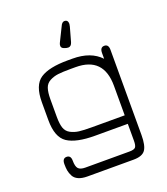

<svg xmlns="http://www.w3.org/2000/svg" viewBox="-154 -771 938 1078"><g transform="rotate(-20 314.5 -232.0)"><path d="M288.1 -541Q288.1 -550.8 293 -559.6L333 -640.6Q342.8 -664.1 357.4 -664.1Q378.9 -664.1 378.9 -639.6Q378.9 -635.7 376 -624L352.5 -540Q345.7 -516.6 328.1 -516.6Q317.4 -516.6 302.7 -522.5Q288.1 -528.3 288.1 -541ZM545.9 85Q545.9 148.4 527.3 174.3Q508.8 200.2 457 200.2H180.7Q149.4 200.2 128.4 190.9Q107.4 181.6 98.1 164.1Q88.9 146.5 85.9 129.9Q83 113.3 83 90.8Q83 56.6 108.4 56.6Q133.8 56.6 133.8 88.9Q133.8 123 145.5 136.2Q157.2 149.4 187.5 149.4H450.2Q478.5 149.4 486.8 139.6Q495.1 129.9 495.1 100.6V0H299.8Q187.5 0 135.3 -34.7Q83 -69.3 83 -171.9V-278.3Q83 -380.9 135.3 -415.5Q187.5 -450.2 299.8 -450.2H328.1Q437.5 -450.2 495.1 -388.7V-422.9Q495.1 -457 520.5 -457Q545.9 -457 545.9 -423.8ZM495.1 -50.8V-227.5Q495.1 -399.4 328.1 -399.4H299.8Q250 -399.4 223.1 -396Q196.3 -392.6 173.3 -380.4Q150.4 -368.2 142.1 -343.8Q133.8 -319.3 133.8 -277.3V-172.9Q133.8 -130.9 142.1 -106.4Q150.4 -82 173.3 -69.8Q196.3 -57.6 223.1 -54.2Q250 -50.8 299.8 -50.8Z"/></g></svg>

Font: Jura
Style: Book
Weight: 400
Version: Version 2.3